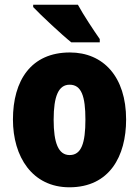

<svg xmlns="http://www.w3.org/2000/svg" viewBox="-20 -786 592 816"><path d="M311 -766H121V-756C153 -722 244 -637 283 -606H404V-620C382 -651 333 -725 311 -766ZM516 -278C516 -460 419 -563 277 -563C112 -563 35 -444 35 -278C35 -120 117 10 275 10C446 10 516 -123 516 -278ZM208 -277C208 -378 229 -426 276 -426C326 -426 343 -377 343 -278C343 -178 326 -127 276 -127C228 -127 208 -179 208 -277Z"/></svg>

Font: Noto Sans Armenian Condensed Black
Style: Regular
Weight: 900
Width: 3
Designer: Monotype Design Team
Foundry: Monotype Imaging Inc.
Version: Version 2.008